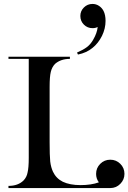

<svg xmlns="http://www.w3.org/2000/svg" viewBox="-20 -955 652 975"><path d="M23 0V-11Q72 -11 100 -39Q116 -56 120 -79Q126 -103 126 -153V-656H23V-667H335V-656Q310 -656 291 -649Q274 -643 260 -631Q244 -615 238 -590Q232 -566 232 -514V-232Q232 -166 235 -135Q237 -119 240.5 -106.5Q244 -94 249 -83Q265 -49 299 -32Q335 -15 389 -15Q443 -15 482 -29Q468 -48 468 -72Q468 -102 489 -123Q510 -144 540 -144Q570 -144 591 -123Q612 -102 612 -72Q612 -43 591 -21.5Q570 0 540 0ZM371 -688Q403 -702 421.5 -716Q440 -730 453 -753Q473 -787 476 -818Q465 -812 450 -812Q424 -812 406 -830Q388 -848 388 -874Q388 -899 406 -917Q424 -935 450 -935Q468 -935 483 -925Q498 -915 506 -899Q516 -879 516 -849Q516 -810 498 -773Q479 -735 450 -712Q420 -687 376 -678Z"/></svg>

Font: Wachinanga
Style: Regular
Weight: 400
Designer: deFharo
Foundry: deFharo
Version: Wachinanga: Version 2.001 2013